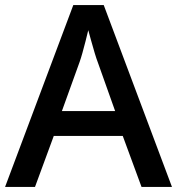

<svg xmlns="http://www.w3.org/2000/svg" viewBox="-20 -737 699 757"><path d="M538 0 464 -201H192L118 0H0L269 -717H389L658 0ZM365 -493Q361 -503 353.5 -527.5Q346 -552 339 -578Q332 -604 328 -618Q323 -597 317 -573.5Q311 -550 305 -528.5Q299 -507 294 -493L224 -299H434Z"/></svg>

Font: Noto Sans Oriya Medium
Style: Regular
Weight: 500
Version: Version 2.003